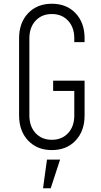

<svg xmlns="http://www.w3.org/2000/svg" viewBox="-20 -786 540 1026"><path d="M257 16Q178.5 16 130.2 -35Q82 -86 82 -169V-581Q82 -664.5 130.2 -715.2Q178.5 -766 257 -766Q336 -766 384 -715.2Q432 -664.5 432 -581V-561H377V-581Q377 -639.5 344 -675.2Q311 -711 257 -711Q203 -711 170 -675.2Q137 -639.5 137 -581V-169Q137 -110.5 170 -74.8Q203 -39 257 -39Q311 -39 344 -74.8Q377 -110.5 377 -169V-300H264V-355H432V-169Q432 -86 384 -35Q336 16 257 16ZM210 220 231 67H301L251 220Z"/></svg>

Font: Mohave Light
Style: Regular
Weight: 300
Designer: Gumpita Rahayu
Foundry: Tokotype
Version: Version 2.003